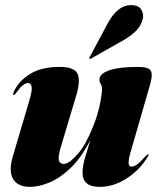

<svg xmlns="http://www.w3.org/2000/svg" viewBox="-20 -719 618 749"><path d="M558 -117Q563 -117 557 -109Q526.5 -57 475 -23.5Q423.5 10 368.5 10Q302 10 302 -45Q302 -72 313 -108.2Q324 -144.5 332.5 -172.5Q296.5 -102.5 254.5 -62.8Q212.5 -23 171.5 -6.5Q130.5 10 97.5 10Q49.5 10 31.2 -20.5Q13 -51 30 -109L94.5 -327Q106.5 -367.5 103.2 -381.2Q100 -395 89.5 -395Q80 -395 69.2 -386.5Q58.5 -378 43 -357Q38.5 -351 37.2 -349.5Q36 -348 34 -348Q28.5 -348 35 -363Q53 -403 97.2 -430.5Q141.5 -458 212.5 -458Q271 -458 282.8 -430.5Q294.5 -403 277 -345L218.5 -149.5Q206 -108.5 209.5 -94Q213 -79.5 229 -79.5Q249.5 -79.5 285 -120.2Q320.5 -161 353.5 -253Q365 -287 371.5 -321Q378 -355 378 -372Q378 -384 373 -391.2Q368 -398.5 368 -409Q368 -431.5 406.5 -444.8Q445 -458 517 -458Q560 -458 568.2 -443Q576.5 -428 566 -391L489 -124Q480.5 -94.5 481.8 -81.8Q483 -69 493 -69Q503 -69 515.2 -77.8Q527.5 -86.5 549 -111Q555 -117 558 -117ZM400 -627.5Q438.5 -699 490.5 -699Q521.5 -699 531.5 -681Q541.5 -663 537 -645Q529.5 -616 508 -596Q486.5 -576 460.5 -561.5L334 -490Q330 -488 328.5 -490.5Q327.5 -491.5 330 -496.5Z"/></svg>

Font: Fraunces 144pt S000 Black
Style: Italic
Weight: 900
Italic angle: -16°
Version: Version 1.000; ttfautohint (v1.8.3)